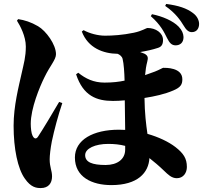

<svg xmlns="http://www.w3.org/2000/svg" viewBox="-20 -882 1040 974"><path d="M187 72C226 72 244 47 244 13C244 -17 232 -33 232 -74C232 -93 236 -129 243 -165C255 -222 275 -297 296 -359L280 -365C250 -313 192 -217 173 -189C164 -175 153 -177 145 -194C139 -205 136 -233 136 -254C136 -332 181 -441 206 -491C234 -549 264 -579 264 -607C264 -656 214 -725 173 -749C137 -770 105 -780 72 -785L66 -777C82 -752 111 -698 111 -646C111 -593 101 -561 90 -511C75 -443 49 -345 49 -244C49 -127 70 -26 106 24C137 69 165 72 187 72ZM871 -652C892 -652 911 -664 911 -694C910 -712 904 -728 886 -747C858 -776 805 -799 751 -810L745 -800C795 -756 812 -720 828 -688C840 -664 851 -652 871 -652ZM953 -719C978 -719 990 -738 990 -761C990 -776 982 -799 960 -815C928 -840 885 -854 823 -862L818 -852C872 -815 897 -776 911 -753C924 -731 936 -719 953 -719ZM553 -370C573 -370 592 -371 613 -373L615 -223L583 -224C453 -224 360 -173 360 -83C360 16 446 57 545 57C679 57 734 -6 738 -80C761 -62 786 -41 813 -15C832 3 850 22 877 22C910 22 928 -5 928 -35C928 -78 911 -104 870 -136C835 -163 784 -187 728 -203C721 -251 714 -307 713 -385C764 -393 815 -404 859 -423C897 -439 905 -454 905 -480C905 -540 821 -538 808 -538C805 -538 789 -528 766 -519L716 -501C718 -526 722 -550 727 -569C732 -588 732 -600 712 -610L691 -618C722 -623 754 -630 781 -639C797 -644 807 -654 807 -679C807 -716 769 -740 729 -740C721 -740 702 -725 659 -716C602 -704 550 -701 513 -701C477 -701 435 -712 404 -729L395 -722C427 -638 504 -610 577 -609C588 -604 599 -596 602 -583C608 -559 611 -514 612 -473C584 -467 552 -463 510 -463C455 -463 414 -483 377 -513L366 -505C402 -395 471 -370 553 -370ZM615 -142V-123C615 -75 576 -45 516 -45C448 -45 412 -59 412 -95C412 -129 463 -152 529 -152C560 -152 588 -149 615 -142Z"/></svg>

Font: GenKiMin2 TW H
Style: Regular
Weight: 900
Version: Version 2.100;PS 2.1;hotconv 16.6.51;makeotf.lib2.5.65220 DE